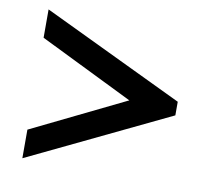

<svg xmlns="http://www.w3.org/2000/svg" viewBox="-65 -671 747 681"><g transform="rotate(10 308.5 -330.0)"><path d="M57 -165 395 -330 57 -496V-598L565 -355V-306L57 -62Z"/></g></svg>

Font: Taviraj ExtraBold
Style: Regular
Weight: 800
Designer: Katatrad Team
Foundry: CadsonDemak
Version: Version 1.001